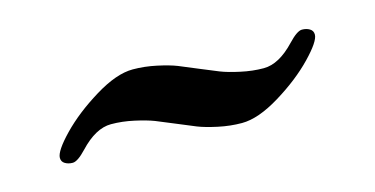

<svg xmlns="http://www.w3.org/2000/svg" viewBox="-33 -400 681 349"><g transform="rotate(-15 307.5 -225.0)"><path d="M54.7 -176.8Q54.7 -189.5 82.5 -218.3Q110.4 -247.1 151.9 -272.5Q193.4 -297.9 224.1 -297.9Q246.1 -297.9 268.8 -293Q291.5 -288.1 305.2 -282.7Q318.8 -277.3 340.3 -268.1Q362.3 -258.8 376 -253.4Q389.6 -248 411.9 -243.2Q434.1 -238.3 455.1 -238.3Q483.9 -238.3 514.2 -270.5Q530.8 -288.1 540 -288.1Q548.3 -288.1 554.4 -284.4Q560.5 -280.8 560.5 -273.4Q560.5 -260.7 532.7 -231.9Q504.9 -203.1 463.4 -177.7Q421.9 -152.3 391.1 -152.3Q369.1 -152.3 346.4 -157.2Q323.7 -162.1 310.1 -167.5Q296.4 -172.9 274.9 -182.1Q252.9 -191.4 239.3 -196.8Q225.6 -202.1 203.4 -207Q181.2 -211.9 160.2 -211.9Q131.3 -211.9 101.1 -179.7Q84.5 -162.1 75.2 -162.1Q66.9 -162.1 60.8 -165.8Q54.7 -169.4 54.7 -176.8Z"/></g></svg>

Font: Monomachus
Style: Medium
Weight: 500
Designer: Alexey Kryukov
Version: Version 1.0